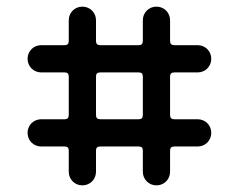

<svg xmlns="http://www.w3.org/2000/svg" viewBox="-20 -558 719 578"><path d="M398 -340C406 -340 410 -336 410 -328V-212C410 -203 406 -199 398 -199H282C273 -199 269 -203 269 -212V-328C269 -336 273 -340 282 -340ZM505 -422C496 -422 492 -426 492 -435V-497C492 -520 474 -538 451 -538C428 -538 410 -520 410 -497V-435C410 -426 406 -422 398 -422H282C273 -422 269 -426 269 -435V-497C269 -520 251 -538 228 -538C205 -538 187 -520 187 -497V-435C187 -426 183 -422 175 -422H104C81 -422 63 -404 63 -381C63 -358 81 -340 104 -340H175C183 -340 187 -336 187 -328V-212C187 -203 183 -199 175 -199H104C81 -199 63 -181 63 -158C63 -135 81 -117 104 -117H175C183 -117 187 -113 187 -105V-41C187 -18 205 0 228 0C251 0 269 -18 269 -41V-105C269 -113 273 -117 282 -117H398C406 -117 410 -113 410 -105V-41C410 -18 428 0 451 0C474 0 492 -18 492 -41V-105C492 -113 496 -117 505 -117H575C598 -117 616 -135 616 -158C616 -181 598 -199 575 -199H505C496 -199 492 -203 492 -212V-328C492 -336 496 -340 505 -340H575C598 -340 616 -358 616 -381C616 -404 598 -422 575 -422Z"/></svg>

Font: Fabada
Style: Regular
Weight: 400
Designer: deFharo
Foundry: deFharo.com
Version: Version 4.000 2011 initial release